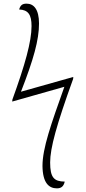

<svg xmlns="http://www.w3.org/2000/svg" viewBox="-20 -793 474 1053"><path d="M292 240C315 240 329 230 335 203C277 202 255 182 255 98C255 19 290 -108 381 -360L382 -371L95 -290C164 -467 194 -574 194 -664C194 -742 165 -773 126 -773C103 -773 92 -765 85 -741C135 -739 153 -712 153 -650C153 -565 117 -437 48 -247L47 -236L333 -317C260 -112 213 20 213 117C214 210 248 240 292 240Z"/></svg>

Font: Noto Serif Condensed ExtraLight
Style: Italic
Weight: 200
Width: 3
Italic angle: -12°
Designer: Monotype Design Team
Foundry: Monotype Imaging Inc.
Version: Version 2.013